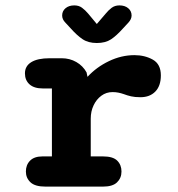

<svg xmlns="http://www.w3.org/2000/svg" viewBox="-20 -692 659 712"><path d="M316.5 -112H362Q399 -112 414.8 -96.2Q430.5 -80.5 430.5 -56Q430.5 -32 414.2 -16Q398 0 362 0H148.5Q110 0 93 -16Q76 -32 76 -56Q76 -80.5 91.5 -96.2Q107 -112 137.5 -112H172.5V-364H138.5Q106.5 -364 89.5 -379.2Q72.5 -394.5 72.5 -420Q72.5 -447 96 -461.5Q119.5 -476 164 -476H209Q238.5 -476 263 -462Q287.5 -448 301 -423.5L304.5 -407Q337.5 -443 383.8 -465.2Q430 -487.5 478.5 -487.5Q517 -487.5 546.8 -470.8Q576.5 -454 576.5 -412.5Q576.5 -373.5 556 -352.5Q535.5 -331.5 501 -331.5Q480 -331.5 466 -334.8Q452 -338 439 -343Q429 -346.5 418.8 -348.5Q408.5 -350.5 397.5 -350.5Q374 -350.5 355.8 -337Q337.5 -323.5 327 -301.2Q316.5 -279 316.5 -252ZM456 -608 436.5 -587Q412.5 -560 391.8 -546.2Q371 -532.5 339 -532.5Q307.5 -532.5 286.5 -546.5Q265.5 -560.5 242 -587L222.5 -608Q210.5 -620 210.5 -634.5Q210.5 -651 223 -661.5Q235.5 -672 255.5 -672Q272.5 -672 284.2 -663.2Q296 -654.5 307 -641.5L339 -603L371.5 -641Q382 -654 394 -663Q406 -672 423 -672Q443 -672 455.5 -661.5Q468 -651 468 -634.5Q468 -621 456 -608Z"/></svg>

Font: Sono Monospace
Style: Bold
Weight: 700
Designer: Tyler Finck
Foundry: Tyler Finck
Version: Version 2.112